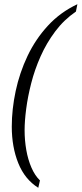

<svg xmlns="http://www.w3.org/2000/svg" viewBox="-20 -770 388 913"><path d="M162 123Q98 83 67 6Q36 -71 36 -168Q36 -250 54.5 -337Q73 -424 111 -504Q149 -584 208 -648Q267 -712 348 -750L341 -715Q284 -676 242.5 -620.5Q201 -565 173 -502Q145 -439 128.5 -374.5Q112 -310 104.5 -252Q97 -194 97 -151Q97 -103 105 -57Q113 -11 129.5 27Q146 65 170 88Z"/></svg>

Font: Noto Serif Condensed Light
Style: Italic
Weight: 300
Width: 3
Italic angle: -12°
Designer: Monotype Design Team
Foundry: Monotype Imaging Inc.
Version: Version 2.014; ttfautohint (v1.8.4.7-5d5b)